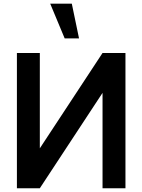

<svg xmlns="http://www.w3.org/2000/svg" viewBox="-20 -1002 758 1022"><path d="M70 0V-720H192V-212.5L525.8 -720H647.8V0H525.8V-507.7L192 0ZM362.2 -982.5H247.2L324.3 -797.5H400.7Z"/></svg>

Font: Hauora
Style: Regular
Weight: 400
Designer: Wayne Shih
Foundry: WCYS
Version: Version 1.001